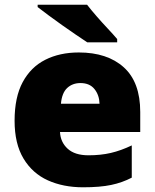

<svg xmlns="http://www.w3.org/2000/svg" viewBox="-20 -786 658 816"><path d="M315 -563Q436 -563 506 -500Q576 -437 576 -310V-225H235Q237 -182 267.5 -154Q298 -126 356 -126Q408 -126 451 -136Q494 -146 540 -168V-31Q500 -10 452.5 0Q405 10 333 10Q249 10 183.5 -19.5Q118 -49 80 -112Q42 -175 42 -273Q42 -373 76.5 -437Q111 -501 172.5 -532Q234 -563 315 -563ZM322 -433Q288 -433 265.5 -412Q243 -391 239 -345H403Q402 -382 381.5 -407.5Q361 -433 322 -433ZM350 -766Q367 -744 390.5 -717Q414 -690 438 -664.5Q462 -639 478 -620V-606H351Q331 -619 302.5 -638.5Q274 -658 243.5 -679.5Q213 -701 185.5 -721.5Q158 -742 140 -756V-766Z"/></svg>

Font: Noto Sans Gurmukhi UI Black
Style: Regular
Weight: 900
Designer: Jelle Bosma - Monotype Design Team
Foundry: Monotype Imaging Inc.
Version: Version 2.004; ttfautohint (v1.8.4.7-5d5b)